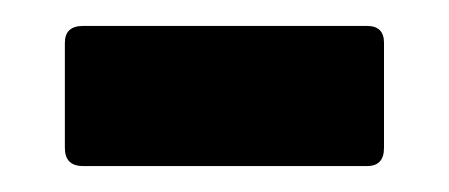

<svg xmlns="http://www.w3.org/2000/svg" viewBox="-20 -698 346 148"><path d="M44 -570Q30 -570 30 -584V-665Q30 -678 44 -678H263Q276 -678 276 -665V-584Q276 -570 263 -570Z"/></svg>

Font: Sofia Sans Semi Condensed Black
Style: Regular
Weight: 900
Designer: Botio Nikoltchev, Ani Petrova
Foundry: lettersoup
Version: Version 4.100; ttfautohint (v1.8.4.7-5d5b)